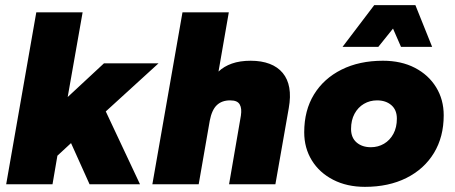

<svg xmlns="http://www.w3.org/2000/svg" viewBox="-20 -716 1768 746"><path d="M4 0 121 -668H301L243 -339L384 -470H596L391 -283L524 0H328L256 -160L203 -111L184 0Z M572 0 689 -668H869L829 -438Q850 -458 881 -469Q912 -480 954 -480Q996 -480 1027.5 -468Q1059 -456 1078.5 -432.5Q1098 -409 1104 -375Q1110 -341 1102 -296L1050 0H870L916 -267Q918 -281 917 -291.5Q916 -302 911.5 -310Q907 -318 898 -322Q889 -326 874 -326Q842 -326 822.5 -307.5Q803 -289 795 -247L752 0Z M1398 10Q1328 10 1274.5 -17.5Q1221 -45 1191.5 -93Q1162 -141 1162 -202Q1162 -287 1200 -349Q1238 -411 1307 -445.5Q1376 -480 1468 -480Q1539 -480 1592 -452.5Q1645 -425 1674.5 -377Q1704 -329 1704 -268Q1704 -184 1666 -121.5Q1628 -59 1559 -24.5Q1490 10 1398 10ZM1421 -144Q1449 -144 1472 -157.5Q1495 -171 1508.5 -196Q1522 -221 1522 -255Q1522 -289 1500.5 -307.5Q1479 -326 1445 -326Q1417 -326 1394 -312.5Q1371 -299 1357.5 -274Q1344 -249 1344 -215Q1344 -181 1365.5 -162.5Q1387 -144 1421 -144ZM1311 -534 1434 -696H1594L1659 -534H1538L1507 -605L1450 -534Z"/></svg>

Font: Gantari Black
Style: Italic
Weight: 900
Italic angle: -10°
Version: Version 1.000